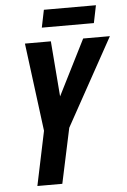

<svg xmlns="http://www.w3.org/2000/svg" viewBox="-59 -916 633 959"><g transform="rotate(-5 257.5 -437.0)"><path d="M180 -786H441L459 -874H198ZM89 0H214L273 -276L515 -714H381L241 -436L219 -714H89L146 -272Z"/></g></svg>

Font: Noto Sans ExtraCondensed
Style: Bold Italic
Weight: 700
Width: 2
Italic angle: -12°
Designer: Monotype Design Team
Foundry: Monotype Imaging Inc.
Version: Version 2.013